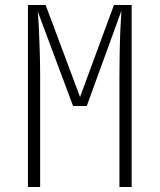

<svg xmlns="http://www.w3.org/2000/svg" viewBox="-20 -750 640 770"><path d="M92 0V-730H163L301 -361L437 -730H508V0H459V-440Q459 -491 460 -542.5Q461 -594 463 -637Q465 -680 467 -707L328 -325H273L131 -705Q134 -678 136 -635Q138 -592 139.5 -541.5Q141 -491 141 -440V0Z"/></svg>

Font: JetBrains Mono NL Thin
Style: Regular
Weight: 100
Monospace: yes
Designer: Philipp Nurullin, Konstantin Bulenkov
Foundry: JetBrains
Version: Version 2.305; ttfautohint (v1.8.4.7-5d5b)